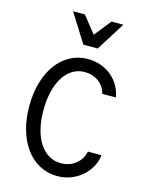

<svg xmlns="http://www.w3.org/2000/svg" viewBox="-140 -1047 880 1142"><g transform="rotate(15 300.0 -475.5)"><path d="M465.6 -178Q455.2 -129.4 417.3 -99.5Q379.4 -69.6 326.6 -69.6Q286 -69.6 252.6 -89.3Q219.2 -109 195.3 -145.6Q171.4 -182.1 158.8 -233.5Q146.2 -284.9 146.2 -348.7Q146.2 -412.6 159.2 -464.5Q172.1 -516.4 195.4 -553.2Q218.7 -590 251.8 -610.2Q284.9 -630.4 326 -630.4Q375.4 -630.4 411.8 -603.5Q448.2 -576.6 458.8 -532H542.6Q536.6 -571 517.2 -603.9Q497.8 -636.8 469.2 -660.3Q440.6 -683.8 403.6 -696.9Q366.6 -710 324.4 -710Q265.7 -710 216.5 -683.8Q167.4 -657.6 132.3 -610.1Q97.1 -562.7 77.8 -496.3Q58.4 -429.8 58.4 -349.9Q58.4 -270 77.7 -204Q97.1 -138 132.2 -90.5Q167.4 -43 216.7 -16.5Q266.1 10 325.2 10Q368.8 10 406.8 -4.1Q444.8 -18.2 474.7 -43.2Q504.6 -68.2 524.4 -102.6Q544.2 -137 549.4 -178ZM274.8 -785.4H363.2L473.8 -961.4H401L319 -858.2L237 -961.4H164.2Z"/></g></svg>

Font: CommitMonoV143 ExtLt
Style: Regular
Weight: 200
Monospace: yes
Designer: Eigil Nikolajsen
Foundry: Eigil Nikolajsen
Version: Version 1.143